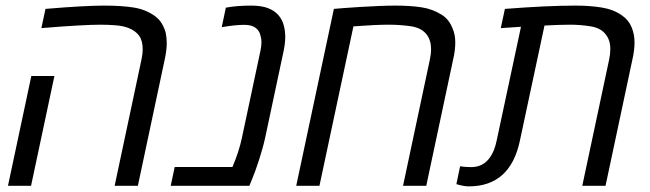

<svg xmlns="http://www.w3.org/2000/svg" viewBox="-20 -660 2310 682"><path d="M387.2 0 482.4 -447.8Q486.8 -467.8 486.8 -485.8Q486.8 -515.6 474.1 -533.2Q461.4 -550.8 436.5 -560.5Q418.5 -567.9 391.1 -570.1Q363.8 -572.3 336.9 -572.3Q305.7 -572.3 254.2 -569.3Q202.6 -566.4 127 -560.1L141.6 -628.4Q210.9 -634.3 263.2 -637.2Q315.4 -640.1 349.6 -640.1Q412.1 -640.1 454.8 -633.3Q497.6 -626.5 530.3 -603Q545.4 -591.8 554.4 -576.9Q563.5 -562 568.4 -544.4Q572.3 -526.4 572.3 -506.8Q572.3 -481.4 564.9 -447.8L469.7 0ZM8.3 0 91.3 -390.1H173.3L90.3 0Z M586.4 0 600.6 -66.9H805.7Q829.1 -121.6 839.4 -170.9L905.3 -480.5Q908.7 -497.1 908.7 -509.8Q908.7 -522.9 905.8 -531.2Q902.8 -549.3 888.7 -560.5Q874.5 -571.8 847.7 -571.8Q815.9 -571.8 767.6 -563.5L782.2 -632.8Q820.8 -640.1 871.6 -640.1Q908.7 -640.1 931.9 -631.1Q955.1 -622.1 968.3 -606.9Q981.9 -591.8 987.5 -571.5Q993.2 -551.3 993.2 -529.3Q993.2 -507.3 987.8 -480.5L921.9 -170.9Q914.1 -134.8 900.1 -92Q886.2 -49.3 876 -24.9L865.7 0Z M1032.2 0 1166 -628.4Q1175.8 -629.4 1200.9 -631.3Q1226.1 -633.3 1258.8 -635.3Q1291.5 -637.2 1325 -638.7Q1358.4 -640.1 1384.3 -640.1Q1438 -640.1 1477.5 -634Q1517.1 -627.9 1549.3 -607.4Q1575.2 -591.3 1587.9 -558.1Q1597.2 -537.1 1597.2 -509.3Q1597.2 -481 1589.4 -447.8L1494.1 0H1411.6L1506.8 -447.8Q1511.2 -467.8 1511.2 -485.8Q1511.2 -516.1 1496.1 -536.6Q1478 -561 1439.5 -566.7Q1400.9 -572.3 1361.3 -572.3Q1314.5 -572.3 1235.4 -566.4L1114.7 0Z M1645 2Q1627.4 2 1601.1 -5.9L1614.3 -69.3Q1633.3 -66.4 1653.3 -66.4Q1696.3 -66.4 1720.2 -100.6Q1736.3 -122.6 1744.1 -160.2L1830.6 -564.9Q1812.5 -564 1794.7 -562.5Q1776.9 -561 1758.8 -560.1L1773.4 -628.4Q1924.8 -640.1 2024.4 -640.1Q2075.2 -640.1 2117.2 -633.3Q2159.2 -626.5 2189 -605.5Q2212.9 -588.9 2223.4 -563.5Q2233.9 -538.1 2233.9 -509.8Q2233.9 -481.4 2226.6 -449.7L2130.9 0H2048.3L2143.6 -447.8Q2147.9 -467.8 2147.9 -485.8Q2147.9 -502.9 2143.6 -515.6Q2139.2 -528.3 2131.3 -538.1Q2114.3 -560.5 2078.1 -566.4Q2042 -572.3 2005.4 -572.3Q1985.8 -572.3 1962.9 -571.5Q1939.9 -570.8 1914.1 -569.3L1826.7 -160.2Q1792.5 2 1645 2Z"/></svg>

Font: Open Sans
Style: Italic
Weight: 400
Italic angle: -12°
Designer: Monotype Design Team
Foundry: Monotype Imaging Inc.
Version: Version 3.000; ttfautohint (v1.8.4)